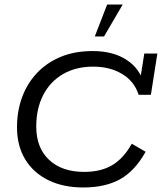

<svg xmlns="http://www.w3.org/2000/svg" viewBox="-20 -820 717 850"><path d="M348.2 10Q260.1 10 193.9 -22.4Q127.8 -54.8 91.5 -114.6Q55.3 -174.3 55.3 -256.6Q55.3 -327.1 77.4 -388.3Q99.6 -449.6 142.9 -495.9Q186.2 -542.2 248.3 -568.1Q310.4 -594 390 -594Q480.9 -594 540.5 -554.9Q600.2 -515.8 618.2 -446.2L598.6 -456L618.8 -583H676.6L648 -400.4H593.8Q574.8 -460 520.7 -492.5Q466.6 -525 392.9 -525Q315.8 -525 259.1 -492.1Q202.4 -459.2 171.5 -399.6Q140.5 -339.9 140.5 -259.7Q140.5 -165.5 197.3 -112.3Q254.1 -59 352.6 -59Q426.4 -59 476.7 -88.8Q527 -118.5 563.4 -183.7L624.6 -148.1Q577.5 -63.4 511.9 -26.7Q446.4 10 348.2 10ZM399.6 -658.5 454.3 -799.8H523.2L440.5 -658.5Z"/></svg>

Font: Rokkitt SemiBold
Style: Italic
Weight: 600
Italic angle: -9°
Designer: Vernon Adams
Foundry: Vernon Adams
Version: Version 3.103